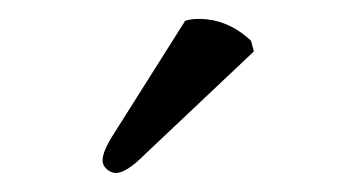

<svg xmlns="http://www.w3.org/2000/svg" viewBox="-20 -725 381 202"><path d="M174.8 -703.1Q180.7 -705.1 189 -705.1Q219.7 -705.1 244.1 -682.1L247.1 -670.9L131.8 -562Q112.8 -543 102.1 -543Q97.2 -543 92.5 -546.9Q87.9 -550.8 87.9 -556.2Q87.9 -565.9 99.6 -584Z"/></svg>

Font: Biolilbert
Style: Regular
Weight: 400
Designer: Philipp H. Poll
Foundry: Philipp H. Poll
Version: Version 1.1.0